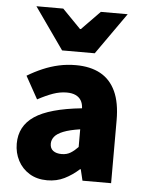

<svg xmlns="http://www.w3.org/2000/svg" viewBox="-54 -799 639 855"><g transform="rotate(5 265.5 -372.0)"><path d="M189 12Q143 12 109.5 -8.5Q76 -29 58 -63.5Q40 -98 40 -139Q40 -218 105.5 -262Q171 -306 316 -321Q315 -342 306.5 -356Q298 -370 282 -377.5Q266 -385 242 -385Q212 -385 181 -374Q150 -363 113 -343L57 -444Q90 -464 125 -479Q160 -494 196.5 -502Q233 -510 272 -510Q337 -510 382 -485.5Q427 -461 450.5 -410.5Q474 -360 474 -281V0H346L334 -50H331Q300 -22 265.5 -5Q231 12 189 12ZM243 -110Q266 -110 283 -120.5Q300 -131 316 -148V-227Q269 -220 241.5 -209Q214 -198 202.5 -183.5Q191 -169 191 -152Q191 -131 205 -120.5Q219 -110 243 -110ZM205 -570 74 -756H194L276 -672H280L362 -756H482L351 -570Z"/></g></svg>

Font: Mada ExtraBold
Style: Regular
Weight: 800
Designer: Khaled Hosny
Version: Version 1.5